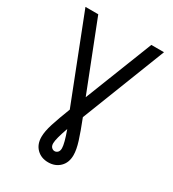

<svg xmlns="http://www.w3.org/2000/svg" viewBox="-221 -818 1058 1176"><g transform="rotate(30 308.0 -230.5)"><path d="M308 239Q258.5 239 226.8 207.8Q195 176.5 195 123.5Q195 85 212.5 30Q230 -25 262 -107L30.5 -700H121L308.5 -221.5L496.5 -700H586L354.5 -107Q387 -24.5 404.2 30.2Q421.5 85 421.5 123.5Q421.5 176.5 389.5 207.8Q357.5 239 308 239ZM308 160Q320.5 160 329.8 150.5Q339 141 339 122Q339 89.5 308 3.5Q292.5 47 284.8 76.2Q277 105.5 277 122Q277 141 286.5 150.5Q296 160 308 160Z"/></g></svg>

Font: Overpass Mono
Style: Regular
Weight: 400
Designer: Delve Withrington, Dave Bailey
Foundry: Delve Fonts LLC
Version: Version 4.000